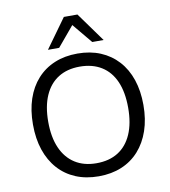

<svg xmlns="http://www.w3.org/2000/svg" viewBox="-99 -1021 985 1114"><g transform="rotate(-10 393.0 -464.0)"><path d="M393 9Q318 9 258 -16Q198 -41 155.5 -88.5Q113 -136 90.5 -202.5Q68 -269 68 -353Q68 -437 90.5 -503.5Q113 -570 155.5 -617Q198 -664 258 -689Q318 -714 393 -714Q468 -714 528 -689Q588 -664 631 -617Q674 -570 696.5 -503.5Q719 -437 719 -354Q719 -270 696 -203Q673 -136 630.5 -88.5Q588 -41 528 -16Q468 9 393 9ZM393 -68Q468 -68 520.5 -101Q573 -134 601 -198Q629 -262 629 -353Q629 -445 601.5 -508Q574 -571 521 -604Q468 -637 393 -637Q319 -637 266.5 -604Q214 -571 186 -507.5Q158 -444 158 -353Q158 -262 186 -198.5Q214 -135 266.5 -101.5Q319 -68 393 -68ZM229 -765 353 -937H433L557 -765H490L393 -882L295 -765Z"/></g></svg>

Font: Nunito Sans 10pt
Style: Regular
Weight: 400
Designer: Vernon Adams
Foundry: Vernon Adams
Version: Version 3.101;gftools[0.9.27]